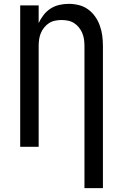

<svg xmlns="http://www.w3.org/2000/svg" viewBox="-20 -763 640 998"><path d="M419 215V-525Q419 -542 416.5 -559Q414 -576 407.5 -591.5Q401 -607 390 -620.5Q379 -634 365 -643Q351 -652 334 -655.5Q317 -659 300 -659Q283 -659 266 -655.5Q249 -652 235 -643Q221 -634 210 -620.5Q199 -607 192.5 -591.5Q186 -576 183.5 -559Q181 -542 181 -525V0H85V-735H181V-643Q191 -665 206.5 -685Q222 -705 243 -718.5Q264 -732 288.5 -737.5Q313 -743 337 -743Q364 -743 390 -736.5Q416 -730 437.5 -714.5Q459 -699 474.5 -677Q490 -655 499 -629.5Q508 -604 511.5 -578Q515 -552 515 -525V215Z"/></svg>

Font: Iosevka Fixed Curly Md Ex
Style: Regular
Weight: 500
Width: 7
Monospace: yes
Designer: Belleve Invis
Foundry: Belleve Invis
Version: Version 30.1.2